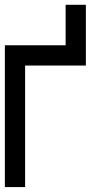

<svg xmlns="http://www.w3.org/2000/svg" viewBox="-20 -853 457 790"><path d="M0 -83.3V-666.7H250V-833.3H333.3V-583.3H83.3V-83.3Z"/></svg>

Font: Galmuri11 Condensed
Style: Regular
Weight: 400
Width: 3
Designer: Lee Minseo (quiple)
Version: Version 2.399;hotconv 1.1.1;makeotfexe 2.6.0 DEVELOPMENT